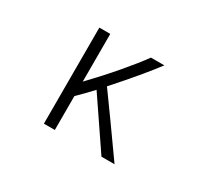

<svg xmlns="http://www.w3.org/2000/svg" viewBox="-112 -759 1119 1004"><g transform="rotate(30 447.0 -257.0)"><path d="M384 -258Q341 -211 300 -172V33H234V-547H300V-259Q376 -338 442 -415.5Q508 -493 546 -546H627Q556 -451 422 -301Q454 -257 526 -156.5Q598 -56 660 32H581Z"/></g></svg>

Font: Kakao Big Sans
Style: Regular
Weight: 400
Designer: Park Young-rak; Lee Sang-min; Kim Jung-jin; Min Bon; Park Min-gyu;
Foundry: Kakao Corporation
Version: Version 2.003